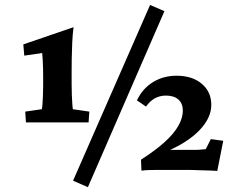

<svg xmlns="http://www.w3.org/2000/svg" viewBox="-20 -694 950 784"><path d="M272.5 -347.7Q272.5 -326.2 273.4 -304.7Q274.4 -283.2 275.4 -267.6Q276.4 -252 277.3 -248L344.7 -238.3L341.8 -194.3H85.9L83 -238.3L150.4 -248Q152.3 -252 153.3 -266.6Q154.3 -281.2 155.3 -302.2Q156.2 -323.2 156.2 -343.8V-385.7Q156.2 -396.5 155.8 -415Q155.3 -433.6 154.3 -451.2Q153.3 -468.8 152.3 -477.5L79.1 -466.8L75.2 -512.7L280.3 -583Q276.4 -552.7 274.9 -518.6Q273.4 -484.4 272.9 -453.1Q272.5 -421.9 272.5 -400.4ZM278.3 43.9 592.8 -673.8 651.4 -648.4 338.9 70.3ZM555.7 -42Q615.2 -80.1 652.8 -114.3Q690.4 -148.4 708.5 -180.7Q726.6 -212.9 726.6 -242.2Q726.6 -271.5 708.5 -287.6Q690.4 -303.7 657.2 -303.7Q632.8 -303.7 612.3 -292.5Q591.8 -281.2 576.2 -258.8L539.1 -284.2Q562.5 -333 605 -358.9Q647.5 -384.8 701.2 -384.8Q764.6 -384.8 803.7 -352.1Q842.8 -319.3 842.8 -265.6Q842.8 -212.9 794.9 -162.6Q747.1 -112.3 657.2 -74.2L658.2 -82H773.4Q791 -82 799.3 -83Q807.6 -84 820.3 -85L840.8 -126L891.6 -119.1L867.2 3.9Q856.4 2.9 840.3 2.4Q824.2 2 807.1 1.5Q790 1 776.9 0.5Q763.7 0 757.8 0H611.3Q597.7 0 584.5 0.5Q571.3 1 557.6 2.9Z"/></svg>

Font: Crimson Pro
Style: Bold
Weight: 700
Designer: Jacques Le Bailly
Foundry: Baron von Fonthausen
Version: Version 1.003